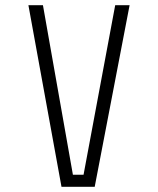

<svg xmlns="http://www.w3.org/2000/svg" viewBox="-20 -720 610 740"><path d="M424 -700H479.5L345 0H217L89.5 -700H145.5L261 -46.5H302Z"/></svg>

Font: League Mono Narrow UltraLight
Style: Regular
Weight: 200
Width: 3
Designer: Tyler Finck
Foundry: The League of Moveable Type / Tyler Finck
Version: Version 2.210